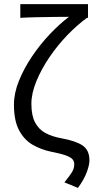

<svg xmlns="http://www.w3.org/2000/svg" viewBox="-20 -732 464 936"><path d="M360 184 294 157Q320 125 331 107Q342 89 342 69Q342 54 333 44Q324 34 300.5 25.5Q277 17 231 8Q182 -2 140.5 -25.5Q99 -49 73.5 -96Q48 -143 48 -222Q48 -278 72.5 -338.5Q97 -399 136.5 -457.5Q176 -516 223 -565.5Q270 -615 316 -650Q289 -650 245 -649.5Q201 -649 156 -648Q111 -647 79 -645V-712H409V-645H404Q358 -612 310 -562.5Q262 -513 222 -454.5Q182 -396 157.5 -336.5Q133 -277 133 -226Q133 -169 151 -135Q169 -101 201.5 -83.5Q234 -66 279 -58Q350 -45 383 -22.5Q416 0 416 50Q416 72 403 107.5Q390 143 360 184Z"/></svg>

Font: .
Style: 
Weight: 400
Designer: Paul D. Hunt, Dalton Maag
Foundry: Dalton Maag Ltd
Version: Version 1.200